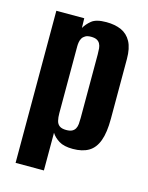

<svg xmlns="http://www.w3.org/2000/svg" viewBox="-98 -566 576 745"><g transform="rotate(15 190.0 -193.5)"><path d="M37.4 116V-495H149.5L150.5 -456.2Q159.8 -473 177.9 -487.9Q196 -502.7 236.8 -502.7Q271.6 -502.7 297 -491.4Q322.3 -480 336.3 -454.3Q350.3 -428.5 350.3 -385V-144.8Q350.3 -89.6 338 -56.4Q325.7 -23.1 300.7 -8.4Q275.7 6.3 237.5 6.3Q201.5 6.3 181.5 -6.2Q161.4 -18.7 151.1 -35.4V116ZM193.9 -58Q208.7 -58 217.1 -62.4Q225.5 -66.8 229.9 -74.7Q234.3 -82.7 235.3 -93.3Q236.3 -103.9 236.3 -117V-373.2Q236.3 -386.4 235.3 -397Q234.3 -407.5 229.9 -415.7Q225.5 -423.8 217.1 -428.1Q208.7 -432.5 193.9 -432.5Q179.7 -432.5 171.3 -427.7Q162.9 -422.9 158.5 -415.4Q154.1 -407.9 152.8 -399.1Q151.4 -390.4 151.4 -382.7V-114.1Q151.4 -97.1 154.5 -84.2Q157.6 -71.3 166.9 -64.7Q176.1 -58 193.9 -58Z"/></g></svg>

Font: Alumni Sans SC Thin
Style: Regular
Weight: 100
Designer: Robert E. Leuschke
Foundry: Robert E. Leuschke
Version: Version 1.018